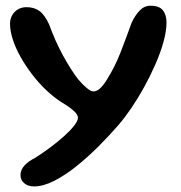

<svg xmlns="http://www.w3.org/2000/svg" viewBox="-20 -457 631 670"><path d="M99 193.5Q77 193.5 64.2 182Q51.5 170.5 51.5 154Q51.5 135.5 65.8 120.2Q80 105 104 93Q130 76.5 156 57Q182 37.5 203.8 18Q225.5 -1.5 238.8 -18.5Q252 -35.5 252 -46.5Q252 -56.5 237.8 -69.8Q223.5 -83 192 -102Q166 -119 140.2 -143.5Q114.5 -168 92 -197.5Q69.5 -227 52 -258Q34.5 -289 24.8 -318.8Q15 -348.5 15 -374Q15 -390.5 22.5 -403.8Q30 -417 43 -424.5Q56 -432 72.5 -432Q99 -432 117.5 -418.8Q136 -405.5 151.5 -371.5Q172.5 -313.5 199.5 -264Q226.5 -214.5 252.5 -180.5Q267 -163 282 -150.5Q297 -138 306 -138Q319.5 -138 332.2 -151.5Q345 -165 353.5 -180Q381 -223.5 400.5 -273.8Q420 -324 439 -377Q451 -403 467.2 -420Q483.5 -437 505 -437Q536 -437 548.5 -421Q561 -405 561 -379Q561 -348.5 550.5 -310.8Q540 -273 522.2 -232.5Q504.5 -192 483 -153Q461.5 -114 438.5 -80.2Q415.5 -46.5 394.5 -22Q362 15.5 323.8 53.8Q285.5 92 245.8 123.8Q206 155.5 168.2 174.5Q130.5 193.5 99 193.5Z"/></svg>

Font: Gluten
Style: Regular
Weight: 400
Designer: Tyler Finck
Foundry: Etcetera Type Company
Version: Version 1.300